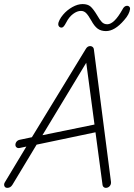

<svg xmlns="http://www.w3.org/2000/svg" viewBox="-49 -907 652 933"><path d="M249 -772.9Q242.7 -772.9 238.3 -777.6Q233.9 -782.2 233.9 -790Q233.9 -797.4 240.7 -810.8Q247.6 -824.2 257.8 -835.9Q276.4 -857.9 302.5 -872.6Q328.6 -887.2 352.1 -887.2Q377 -887.2 390.6 -875.5Q404.3 -863.8 422.9 -833Q435.5 -810.5 446 -799.8Q456.5 -789.1 472.2 -789.1Q505.9 -789.1 545.9 -860.8Q554.7 -878.9 568.8 -878.9Q575.2 -878.9 579.6 -874.3Q584 -869.6 583 -862.8Q579.6 -837.4 554.2 -809.1Q508.8 -755.9 465.8 -755.9Q441.9 -755.9 425.5 -767.8Q409.2 -779.8 394 -808.1Q379.9 -833 369.4 -843.5Q358.9 -854 344.2 -854Q325.7 -854 305.9 -839.1Q286.1 -824.2 272.9 -797.9Q265.6 -784.2 260.7 -778.6Q255.9 -772.9 249 -772.9ZM464.8 5.9Q459 5.9 454.3 1.7Q449.7 -2.4 449.2 -8.8L415 -264.2L128.9 -204.1L11.2 -8.8Q2 5.9 -13.2 5.9Q-24.4 5.9 -27.8 -3.2Q-31.2 -12.2 -24.9 -22L79.1 -194.8L46.9 -188Q37.6 -186 31.7 -190.7Q25.9 -195.3 25.9 -203.1Q25.9 -211.9 31.7 -219Q37.6 -226.1 47.9 -228L106 -240.2L367.2 -668Q375.5 -683.1 389.2 -683.1Q396 -683.1 401.4 -678.7Q406.7 -674.3 407.2 -667L490.2 -23.9Q491.7 -11.2 484.1 -2.7Q476.6 5.9 464.8 5.9ZM157.2 -250 410.2 -301.8 370.1 -602.1Z"/></svg>

Font: Comic Neue Light
Style: Italic
Weight: 300
Italic angle: -12°
Designer: Craig Rozynski
Foundry: Craig Rozynski
Version: Version 2.003;hotconv 1.0.109;makeotfexe 2.5.65596